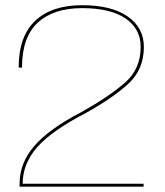

<svg xmlns="http://www.w3.org/2000/svg" viewBox="-20 -700 617 720"><path d="M53.5 0H518.5V-11H65Q65 -86 119.5 -148Q174 -210 301.5 -276Q401.5 -331.5 460.5 -385.2Q519.5 -439 519.5 -524Q519.5 -596 458.8 -638.2Q398 -680.5 288 -680.5Q174 -680.5 112 -622Q50 -563.5 50 -446.5H62.5Q62.5 -560.5 121.5 -615Q180.5 -669.5 288 -669.5Q394 -669.5 450.8 -630.8Q507.5 -592 507.5 -524Q507.5 -441 448.2 -389.5Q389 -338 285 -279.5Q163.5 -216.5 108.5 -152.5Q53.5 -88.5 53.5 -11.5Z"/></svg>

Font: Anybody Expanded Thin
Style: Regular
Weight: 250
Width: 7
Version: Version 1.113;gftools[0.9.25]